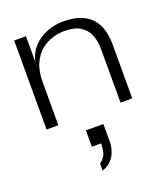

<svg xmlns="http://www.w3.org/2000/svg" viewBox="-140 -574 824 957"><g transform="rotate(-20 272.0 -95.0)"><path d="M305.9 -478Q364.7 -478 402.8 -462Q440.8 -446 462.3 -418.4Q483.8 -390.7 492.1 -356.2Q500.4 -321.7 500.4 -284.9V0H438.3V-284.9Q438.3 -326.7 424.8 -359.8Q411.3 -392.9 380.4 -412.1Q349.5 -431.2 296.3 -431.2Q266.9 -431.2 233.9 -421.4Q200.8 -411.7 172.6 -388.6Q144.4 -365.6 126.5 -326.2Q108.5 -286.8 108.5 -226.8V0H46V-472H108.5V-338Q121.2 -386.2 151.7 -416.9Q182.2 -447.6 223.1 -462.8Q264 -478 305.9 -478ZM238.4 287.9V250.9Q264.6 231.2 271 209.2Q277.3 187.3 277.3 164.9V157.8H228.8V71.1H321.5V165.8Q321.5 179.5 317.9 197Q314.4 214.6 305.6 232Q296.8 249.3 280.4 264.5Q264 279.6 238.4 287.9Z"/></g></svg>

Font: Panamera Thin
Style: Regular
Weight: 100
Designer: Bastien Sozeau
Foundry: NBR — Bastien Sozeau
Version: Version 3.003;gftools[0.9.33]